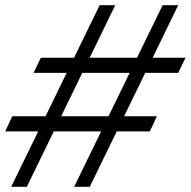

<svg xmlns="http://www.w3.org/2000/svg" viewBox="-24 -718 733 738"><path d="M261 0 601 -698H661L321 0ZM-4 -213 23 -271H579L552 -213ZM19 0 359 -698H419L79 0ZM105 -438 133 -496H689L661 -438Z"/></svg>

Font: Azeret Mono ExtraLight
Style: Italic
Weight: 250
Italic angle: -12°
Designer: Martin Vácha
Foundry: Displaay
Version: Version 1.002